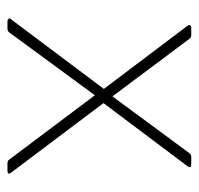

<svg xmlns="http://www.w3.org/2000/svg" viewBox="-29 -503 532 514"><g transform="rotate(90 237.0 -246.0)"><path d="M37 0Q33 0 30.5 -3Q28 -6 32 -10L218 -258L49 -482Q46 -486 47.5 -489Q49 -492 54 -492H74Q80 -492 84 -487L238 -281L390 -487Q394 -492 400 -492H420Q432 -492 425 -482L256 -257L442 -10Q449 0 437 0H417Q410 0 407 -5L235 -234L67 -5Q63 0 57 0Z"/></g></svg>

Font: LINE Seed Sans App Thin
Style: Regular
Weight: 250
Designer: LINE VX Design & Dalton Maag Ltd & Sandoll Inc
Foundry: Dalton Maag Ltd
Version: Version 1.003